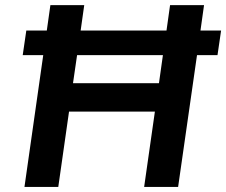

<svg xmlns="http://www.w3.org/2000/svg" viewBox="-20 -739 894 759"><path d="M210.4 0 252.9 -297.9H592.3L549.8 0H684.1L758.8 -521H839.8L854 -618.2H772.5L786.6 -718.8H652.3L638.2 -618.2H298.8L313 -718.8H179.2L165 -618.2H84L69.8 -521H150.9L76.7 0ZM284.7 -521H624L608.4 -410.2H268.6Z"/></svg>

Font: Winston SemiBold
Style: Italic
Weight: 600
Italic angle: -8.13011°
Designer: Vernon Adams, Kim Jin-seong, David Berlow, Cristiano Sobral
Foundry: The Winston Project Authors
Version: Version 3.004